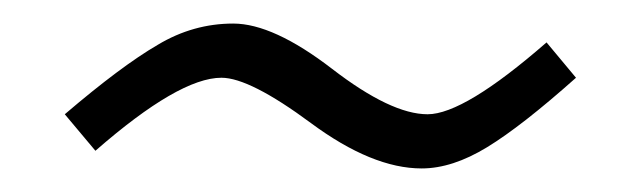

<svg xmlns="http://www.w3.org/2000/svg" viewBox="-20 -352 540 163"><path d="M444 -316 469 -286Q423 -245 393.5 -227Q364 -209 338 -209Q296 -209 244 -247.5Q192 -286 168 -286Q132 -286 61 -224L35 -255Q83 -296 114 -314Q144 -332 178 -332Q212 -332 262 -293.5Q312 -255 343 -255Q374 -255 444 -316Z"/></svg>

Font: Lekton
Style: Italic
Weight: 400
Italic angle: -9.3°
Designer: Paolo Mazzetti, Luciano Perondi, Raffaele Flato, Elena Papassissa, Emilio Macchia, Michela Povoleri, Tobias Seemiller, R
Version: Version 3.000